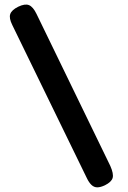

<svg xmlns="http://www.w3.org/2000/svg" viewBox="-20 -749 550 825"><path d="M431 47Q412 56 398 56Q384 56 373 45.5Q362 35 353 16L33 -641Q18 -671 24 -688.5Q30 -706 58 -720Q87 -734 104.5 -727Q122 -720 137 -689L454 -36Q469 -2 464 15.5Q459 33 431 47Z"/></svg>

Font: Fredoka Light Medium
Style: Regular
Weight: 500
Version: Version 2.001